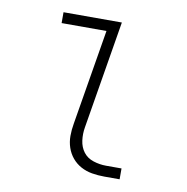

<svg xmlns="http://www.w3.org/2000/svg" viewBox="-65 -583 629 645"><g transform="rotate(10 250.0 -260.0)"><path d="M332 0Q310 0 289.5 -3.5Q269 -7 251.5 -16.5Q234 -26 221.5 -41Q209 -56 202.5 -75Q196 -94 196 -115Q196 -136 200 -158L254 -483H101V-520H300L239 -152Q235 -129 238 -106.5Q241 -84 253.5 -67.5Q266 -51 287.5 -44Q309 -37 331 -37H384V0Z"/></g></svg>

Font: Iosevka Curly Slab Extralight
Style: Italic
Weight: 200
Italic angle: -9°
Monospace: yes
Designer: Belleve Invis
Foundry: Belleve Invis
Version: Version 22.1.2; ttfautohint (v1.8.4)